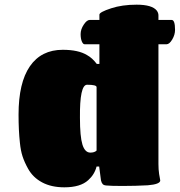

<svg xmlns="http://www.w3.org/2000/svg" viewBox="-20 -800 776 829"><path d="M370.1 -141.1Q388.2 -141.1 397 -149.9V-423.8Q397 -434.1 356 -434.1Q323.7 -434.1 325.2 -291Q325.2 -210.4 335.9 -175.8Q346.7 -141.1 370.1 -141.1ZM699.2 -608.9H664.1V-91.8Q664.1 -68.4 667 -48.8Q667.5 -44.4 669.7 -33.7Q671.9 -22.9 671.9 -21Q671.9 -4.4 618.2 0Q565.4 2.9 509.8 2.9Q458.5 2.9 440.9 1Q428.7 0.5 423.6 -4.9Q418.5 -10.3 416 -21L408.2 -81.1H397Q388.2 -46.4 360.8 -22Q327.1 8.8 257.8 8.8Q201.7 8.8 161.9 -12.5Q122.1 -33.7 101.1 -71.8Q85.4 -100.1 77.4 -124.8Q69.3 -149.4 65.9 -184.1Q60.1 -236.8 60.1 -305.2Q60.1 -442.9 109.1 -513.9Q158.2 -585 251 -585Q318.4 -585 356 -562Q378.4 -549.8 397.9 -523.9H409.2V-608.9H345.2Q338.4 -608.9 333.3 -621.1Q328.1 -633.3 328.1 -652.8Q328.1 -673.3 341.6 -693.6Q355 -713.9 367.2 -713.9H409.2V-736.8Q409.2 -747.6 460 -764.2Q507.3 -779.8 569.8 -779.8Q637.2 -779.8 657.2 -753.9Q664.1 -744.1 664.1 -733.9V-713.9H721.2Q735.8 -713.9 735.8 -670.9Q735.8 -649.9 723.6 -629.4Q711.4 -608.9 699.2 -608.9Z"/></svg>

Font: GGS TheRock Black
Style: Regular
Weight: 900
Designer: Rodrigo Fuenzalida (2012); Goodgame Studios (2014)
Foundry: Rodrigo Fuenzalida,2012;  GGS,2014
Version: Version 1.002 | FøM Mod